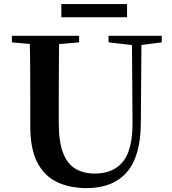

<svg xmlns="http://www.w3.org/2000/svg" viewBox="-20 -919 858 957"><path d="M285.7 -833.1V-898.8H613.3V-833.1ZM411.6 18.6Q328.6 18.6 265.1 -11.1Q201.7 -40.8 166.3 -108.6Q130.9 -176.3 130.9 -290V-400.9Q130.9 -485.1 130.6 -570.6Q130.2 -656.1 127.5 -740.5H274.9Q273.9 -656.3 273.4 -571.6Q272.9 -486.9 272.9 -400.9V-305Q272.9 -213.4 293.8 -158.2Q314.7 -102.9 355.1 -78.4Q395.4 -53.9 453 -53.9Q545.1 -53.9 593.5 -114Q641.9 -174.1 640.5 -312.5L637.5 -740.5H685.2L682 -304.3Q680.6 -138.8 611.5 -60.1Q542.4 18.6 411.6 18.6ZM39.2 -707.9V-740.5H374.4V-707.9L218.8 -694.2H191.8ZM521.1 -707.9V-740.5H786.3V-707.9L674.7 -693.5H646.5Z"/></svg>

Font: Noto Serif KR
Style: Regular
Weight: 200
Designer: Ryoko NISHIZUKA 西塚涼子 (kana & ideographs); Frank Grießhammer (Latin, Greek & Cyrillic); Wenlong ZHANG 张文龙 (bopomofo); San
Foundry: Adobe
Version: Version 2.001;hotconv 1.1.0;makeotfexe 2.6.0